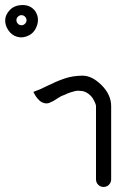

<svg xmlns="http://www.w3.org/2000/svg" viewBox="-150 -740 530 760"><path d="M290 -320V-30Q290 -18 281.5 -9Q273 0 260 0Q247 0 238.5 -9Q230 -18 230 -30V-320Q230 -326 223.5 -339.5Q217 -353 210 -360Q190 -380 170 -380Q156 -382 145.5 -379Q135 -376 129.5 -374.5Q124 -373 116 -369.5Q108 -366 104 -364Q91 -360 75 -349Q59 -338 52 -336Q36 -326 17.5 -334.5Q-1 -343 -17 -374Q-19 -376 -16 -377Q5 -384 39 -401Q73 -418 105 -429Q137 -440 175.5 -440.5Q214 -441 252 -403Q290 -365 290 -320ZM-51 -674Q-57 -680 -65 -680Q-73 -680 -79 -674Q-85 -668 -85 -660Q-85 -652 -79 -646Q-73 -640 -65 -640Q-57 -640 -51 -646Q-45 -652 -45 -660Q-45 -668 -51 -674ZM-10 -695Q6 -670 -3 -641Q-12 -612 -35.5 -600Q-59 -588 -81 -594Q-103 -600 -116.5 -619.5Q-130 -639 -129.5 -660.5Q-129 -682 -110.5 -701Q-92 -720 -60 -720Q-28 -720 -10 -695Z"/></svg>

Font: SOV_Station
Style: Bold
Weight: 700
Version: Version 1.00